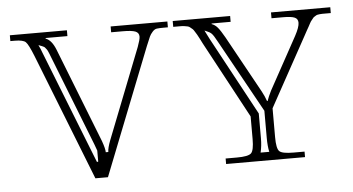

<svg xmlns="http://www.w3.org/2000/svg" viewBox="-40 -520 1092 594"><g transform="rotate(-5 506.0 -223.0)"><path d="M118.2 -435.1Q136.7 -428.7 148.9 -397.9L264.2 -104Q272.9 -79.6 272.9 -68.8H280.8Q280.8 -81.1 290 -105L399.9 -384.8Q408.2 -407.2 408.2 -416Q408.2 -428.2 396.7 -432.6Q385.3 -437 357.9 -437H321.8V-455.1H498V-437H484.9Q470.7 -437 463.6 -436Q456.5 -435.1 450 -427.7Q443.4 -420.4 440.2 -413.3Q437 -406.2 428.2 -384.8L272.9 8.8H233.9L79.1 -384.8Q64.5 -421.4 56.4 -429.2Q48.3 -437 22 -437H8.8V-455.1H186V-437H118.2ZM247.1 -76.2Q246.6 -77.1 244.6 -83Q242.7 -88.9 240.2 -95.2L125 -389.2Q123 -394 121.3 -397.5Q119.6 -400.9 117.4 -403.3Q115.2 -405.8 114 -407.5Q112.8 -409.2 109.9 -410.6Q106.9 -412.1 105.7 -412.6Q104.5 -413.1 100.1 -414.8Q95.7 -416.5 94.2 -417Q100.6 -404.3 104 -394L243.2 -41L247.1 -42Z M672.9 -390.1 770 -213.9Q778.3 -198.7 783.7 -183.1H785.6Q790 -196.3 798.8 -213.9L887.7 -376Q901.9 -402.3 901.9 -416Q901.9 -428.2 891.4 -432.6Q880.9 -437 856.9 -437H819.8V-455.1H1003.9V-437H978Q973.6 -437 969.7 -436.5Q965.8 -436 962.9 -435.5Q960 -435.1 956.8 -432.9Q953.6 -430.7 951.7 -429.7Q949.7 -428.7 946.8 -424.6Q943.8 -420.4 942.1 -418.7Q940.4 -417 937 -410.6Q933.6 -404.3 931.9 -401.1Q930.2 -397.9 925.3 -389.4Q920.4 -380.9 918 -376L798.8 -159.2V-69.8Q798.8 -34.7 807.4 -25.9Q815.9 -17.1 851.1 -17.1H885.7V0H640.6V-17.1H675.8Q710.9 -17.1 720 -25.9Q729 -34.7 729 -69.8V-140.1L601.1 -377.9Q598.6 -382.8 593.3 -393.3Q587.9 -403.8 586.2 -406.5Q584.5 -409.2 580.3 -416Q576.2 -422.9 574 -424.6Q571.8 -426.3 567.6 -429.9Q563.5 -433.6 559.6 -434.3Q555.7 -435.1 550.3 -436Q544.9 -437 538.1 -437H514.6V-455.1H692.9V-437H633.8V-435.1Q644 -431.6 652.1 -422.1Q660.2 -412.6 672.9 -390.1ZM648.9 -377.9Q637.2 -399.9 631.3 -405.5Q625.5 -411.1 613.8 -415.5Q611.3 -416.5 609.9 -417L624 -389.2L754.9 -147V-69.8Q754.9 -46.4 750 -25.9H776.9Q772.9 -43.5 772.9 -69.8V-153.8Z"/></g></svg>

Font: FoglihtenNo01
Style: Regular
Weight: 500
Version: Version 0.61